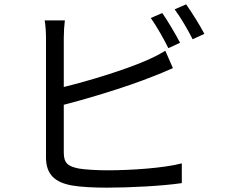

<svg xmlns="http://www.w3.org/2000/svg" viewBox="-20 -844 1040 885"><path d="M728 -784 675 -761C702 -723 736 -663 756 -622L810 -647C789 -687 753 -748 728 -784ZM838 -824 785 -801C813 -763 846 -707 868 -663L922 -688C903 -725 864 -787 838 -824ZM279 -750H186C190 -727 192 -693 192 -669C192 -616 192 -216 192 -119C192 -38 235 -3 312 11C353 18 413 21 472 21C581 21 731 13 818 0V-91C735 -69 582 -59 476 -59C427 -59 375 -62 344 -67C295 -77 274 -90 274 -141V-361C398 -393 571 -446 683 -491C713 -502 749 -518 777 -530L742 -610C714 -593 684 -578 654 -565C550 -520 392 -472 274 -443V-669C274 -697 276 -727 279 -750Z"/></svg>

Font: Noto Sans CJK JP
Style: Regular
Weight: 400
Designer: Ryoko NISHIZUKA 西塚涼子 (kana, bopomofo & ideographs); Paul D. Hunt (Latin, Greek & Cyrillic); Sandoll Communications 산돌커뮤니
Foundry: Adobe
Version: Version 2.004;hotconv 1.0.118;makeotfexe 2.5.65603